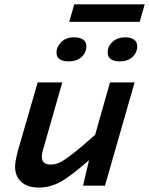

<svg xmlns="http://www.w3.org/2000/svg" viewBox="-20 -847 680 876"><path d="M295.9 -747.1 318.8 -827.1H640.1L617.2 -747.1ZM294.9 -566.9Q237.8 -566.9 237.8 -606.9Q237.8 -633.8 259.8 -655.3Q281.7 -676.8 317.9 -676.8Q343.8 -676.8 358.9 -666.7Q374 -656.7 374 -636.2Q374 -606.4 351.8 -586.7Q329.6 -566.9 294.9 -566.9ZM526.9 -566.9Q500.5 -566.9 485.8 -577.1Q471.2 -587.4 471.2 -606.9Q471.2 -636.2 493.9 -656.5Q516.6 -676.8 550.8 -676.8Q576.2 -676.8 591.1 -666.5Q606 -656.2 606 -636.2Q606 -606.4 584 -586.7Q562 -566.9 526.9 -566.9ZM358.9 0 386.2 -116.2Q299.3 -40 252.9 -15.6Q206.5 8.8 157.2 8.8Q106.4 8.8 77.6 -16.6Q48.8 -42 48.8 -86.9Q48.8 -110.4 62 -160.2L151.9 -471.2H264.2L179.2 -173.8Q170.9 -148.4 170.9 -131.8Q170.9 -96.2 210.9 -96.2Q231 -96.2 250 -104.5Q269 -112.8 308.1 -142.6Q347.2 -172.4 414.1 -231.9L481.9 -471.2H594.2L459 0Z"/></svg>

Font: IntelOne Mono Medium
Style: Italic
Weight: 500
Italic angle: -16°
Designer: Fred Shallcrass
Foundry: Frere-Jones Type LLC
Version: Version 1.200;hotconv 1.1.0;makeotfexe 2.6.0;FJTRelease1.2